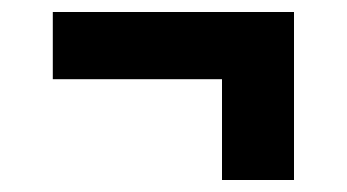

<svg xmlns="http://www.w3.org/2000/svg" viewBox="-20 -421 578 320"><path d="M350 -121V-289H68V-401H470V-121Z"/></svg>

Font: Freeman
Style: Regular
Weight: 400
Designer: Vernon Adams, Aoife Mooney, Rodrigo Fuenzalida
Foundry: Rodrigo Fuenzalida
Version: Version 1.000; ttfautohint (v1.8.4.7-5d5b)